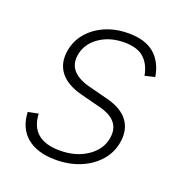

<svg xmlns="http://www.w3.org/2000/svg" viewBox="-107 -649 717 754"><g transform="rotate(20 251.5 -271.5)"><path d="M462 -427.9 420.5 -418Q412.6 -463.4 384.9 -488.8Q357.2 -514.2 302.2 -514.2Q241.1 -514.2 197.6 -483.7Q154.1 -453.1 146.3 -404.8Q133.9 -329.2 233.3 -303.6L314.3 -282.7Q376.1 -266.7 402.9 -230.1Q429.7 -193.5 420.8 -140.6Q413.4 -95.5 383.5 -61.3Q353.7 -27 307.5 -7.8Q261.4 11.4 204.5 11.4Q127.5 11.4 84.3 -24.7Q41.2 -60.7 38 -127.8L81 -136.4Q85.9 -28.4 207.7 -28.4Q275.6 -28.4 322.6 -60.7Q369.7 -93 377.5 -143.1Q389.9 -219.1 296.9 -242.5L214.1 -263.8Q149.5 -280.5 121.6 -317.3Q93.8 -354 102.6 -407.3Q110.1 -451 138.3 -483.8Q166.5 -516.7 209.9 -535.2Q253.2 -553.6 305.4 -553.6Q375.4 -553.6 413.7 -521Q452.1 -488.3 462 -427.9Z"/></g></svg>

Font: Inter UI Extra Light
Style: Italic
Weight: 200
Italic angle: -9.39999°
Designer: Rasmus Andersson
Foundry: rsms
Version: 3.2;8d6f07862